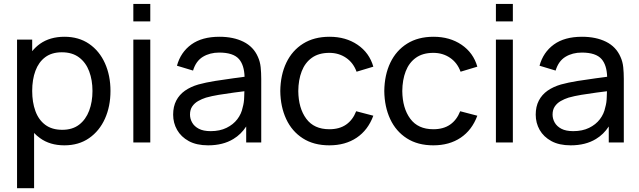

<svg xmlns="http://www.w3.org/2000/svg" viewBox="-20 -748 3355 1008"><path d="M318 15Q242 15 190 -23Q173 -35 159 -50V240H69.5V-540H149V-479.5Q167 -501.5 190 -518Q242.5 -555 318.5 -555Q393.5 -555 447.8 -517.8Q502 -480.5 531 -416Q560 -351.5 560 -270.5Q560 -189.5 531 -125Q502 -60.5 447.8 -22.8Q393.5 15 318 15ZM307 -66.5Q360.5 -66.5 395.5 -93.5Q430.5 -120.5 448 -166.8Q465.5 -213 465.5 -270.5Q465.5 -327.5 448.2 -373.5Q431 -419.5 395.2 -446.5Q359.5 -473.5 304.5 -473.5Q252 -473.5 217.5 -447.8Q183 -422 166 -376.2Q149 -330.5 149 -270.5Q149 -211.5 165.8 -165.2Q182.5 -119 217.5 -92.8Q252.5 -66.5 307 -66.5Z M680 -635.5V-727.5H769V-635.5ZM680 0V-540H769V0Z M1072.5 15Q1012 15 971.2 -7.2Q930.5 -29.5 909.8 -66Q889 -102.5 889 -146Q889 -188.5 905.2 -219.8Q921.5 -251 951 -271.8Q980.5 -292.5 1021.5 -304.5Q1060 -315 1107.8 -322.8Q1155.5 -330.5 1204.5 -337Q1235.5 -341 1264 -345Q1262 -406 1235 -437.5Q1205 -472 1131 -472Q1082 -472 1045.2 -449.8Q1008.5 -427.5 993.5 -377.5L909 -403Q928.5 -474 984.5 -514.5Q1040.5 -555 1132 -555Q1205.5 -555 1258.2 -528.8Q1311 -502.5 1334 -449.5Q1345.5 -424.5 1348.5 -395.2Q1351.5 -366 1351.5 -334V0H1272.5V-84Q1245.5 -42.5 1205.5 -18.5Q1151 15 1072.5 15ZM1086 -59.5Q1134 -59.5 1169.2 -76.8Q1204.5 -94 1226 -122.2Q1247.5 -150.5 1254 -184Q1261.5 -209 1262 -239.5Q1262.5 -256.5 1263 -269Q1235.5 -265.5 1208.5 -262Q1166.5 -256.5 1129 -250.2Q1091.5 -244 1061.5 -235.5Q1039.5 -228.5 1020.2 -217.5Q1001 -206.5 989.2 -189.2Q977.5 -172 977.5 -146.5Q977.5 -124.5 988.8 -104.5Q1000 -84.5 1023.8 -72Q1047.5 -59.5 1086 -59.5Z M1709 15Q1627 15 1569.8 -21.8Q1512.5 -58.5 1482.5 -123Q1452.5 -187.5 1451.5 -270Q1452.5 -354.5 1483.2 -418.8Q1514 -483 1571.5 -519Q1629 -555 1710 -555Q1795.5 -555 1857.2 -513Q1919 -471 1940 -398L1852 -371.5Q1835 -418.5 1796.8 -444.5Q1758.5 -470.5 1709 -470.5Q1653.5 -470.5 1617.5 -444.8Q1581.5 -419 1564 -373.8Q1546.5 -328.5 1546 -270Q1547 -180 1587.8 -124.8Q1628.5 -69.5 1709 -69.5Q1762 -69.5 1797 -93.8Q1832 -118 1850 -164L1940 -140.5Q1912 -65 1852.5 -25Q1793 15 1709 15Z M2255 15Q2173 15 2115.8 -21.8Q2058.5 -58.5 2028.5 -123Q1998.5 -187.5 1997.5 -270Q1998.5 -354.5 2029.2 -418.8Q2060 -483 2117.5 -519Q2175 -555 2256 -555Q2341.5 -555 2403.2 -513Q2465 -471 2486 -398L2398 -371.5Q2381 -418.5 2342.8 -444.5Q2304.5 -470.5 2255 -470.5Q2199.5 -470.5 2163.5 -444.8Q2127.5 -419 2110 -373.8Q2092.5 -328.5 2092 -270Q2093 -180 2133.8 -124.8Q2174.5 -69.5 2255 -69.5Q2308 -69.5 2343 -93.8Q2378 -118 2396 -164L2486 -140.5Q2458 -65 2398.5 -25Q2339 15 2255 15Z M2583.5 -635.5V-727.5H2672.5V-635.5ZM2583.5 0V-540H2672.5V0Z M2976 15Q2915.5 15 2874.8 -7.2Q2834 -29.5 2813.2 -66Q2792.5 -102.5 2792.5 -146Q2792.5 -188.5 2808.8 -219.8Q2825 -251 2854.5 -271.8Q2884 -292.5 2925 -304.5Q2963.5 -315 3011.2 -322.8Q3059 -330.5 3108 -337Q3139 -341 3167.5 -345Q3165.5 -406 3138.5 -437.5Q3108.5 -472 3034.5 -472Q2985.5 -472 2948.8 -449.8Q2912 -427.5 2897 -377.5L2812.5 -403Q2832 -474 2888 -514.5Q2944 -555 3035.5 -555Q3109 -555 3161.8 -528.8Q3214.5 -502.5 3237.5 -449.5Q3249 -424.5 3252 -395.2Q3255 -366 3255 -334V0H3176V-84Q3149 -42.5 3109 -18.5Q3054.5 15 2976 15ZM2989.5 -59.5Q3037.5 -59.5 3072.8 -76.8Q3108 -94 3129.5 -122.2Q3151 -150.5 3157.5 -184Q3165 -209 3165.5 -239.5Q3166 -256.5 3166.5 -269Q3139 -265.5 3112 -262Q3070 -256.5 3032.5 -250.2Q2995 -244 2965 -235.5Q2943 -228.5 2923.8 -217.5Q2904.5 -206.5 2892.8 -189.2Q2881 -172 2881 -146.5Q2881 -124.5 2892.2 -104.5Q2903.5 -84.5 2927.2 -72Q2951 -59.5 2989.5 -59.5Z"/></svg>

Font: Cns Manrope Med
Style: Regular
Weight: 500
Designer: Mikhail Sharanda
Foundry: Mikhail Sharanda
Version: Version 4.504